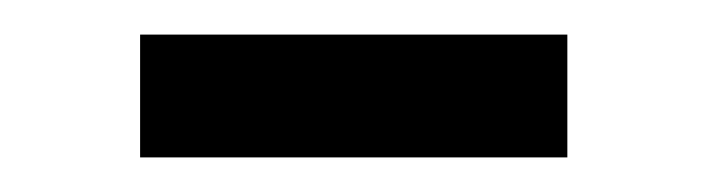

<svg xmlns="http://www.w3.org/2000/svg" viewBox="-20 -560 408 111"><path d="M61 -540H308V-469H61Z"/></svg>

Font: Reem Kufi Ink
Style: Regular
Weight: 400
Designer: Khaled Hosny
Version: Version 1.7